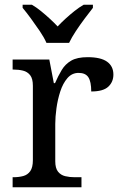

<svg xmlns="http://www.w3.org/2000/svg" viewBox="-20 -786 511 806"><path d="M33 0V-42H36Q59 -42 77.5 -47Q96 -52 107 -67.5Q118 -83 118 -114V-426Q118 -456 106.5 -470.5Q95 -485 76.5 -489.5Q58 -494 36 -494H33V-536H187L206 -437H211Q224 -467 239 -492Q254 -517 279 -531.5Q304 -546 348 -546Q403 -546 429.5 -527Q456 -508 456 -473Q456 -442 434.5 -422Q413 -402 363 -402Q363 -443 351 -461.5Q339 -480 310 -480Q282 -480 263 -458Q244 -436 233 -402Q222 -368 217 -331.5Q212 -295 212 -266V-109Q212 -80 223.5 -65.5Q235 -51 253.5 -46.5Q272 -42 294 -42H322V0ZM175 -606Q165 -629 147 -655.5Q129 -682 110 -708Q91 -734 75 -753V-766H114Q133 -755 152 -739.5Q171 -724 189 -707.5Q207 -691 222 -675Q237 -691 255 -707.5Q273 -724 292.5 -739.5Q312 -755 331 -766H370V-753Q355 -734 335.5 -708Q316 -682 298.5 -655.5Q281 -629 270 -606Z"/></svg>

Font: Noto Serif Malayalam
Style: Regular
Weight: 400
Designer: Indian type Foundry, Jelle Bosma, Monotype Design Team
Foundry: Monotype Imaging Inc.
Version: Version 2.103